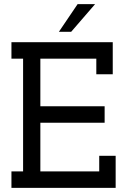

<svg xmlns="http://www.w3.org/2000/svg" viewBox="-20 -903 611 923"><path d="M536 0V-154H457V-79H174V-313H483V-392H174V-621H443V-546H522V-700H35V-621H91V-79H35V0ZM322 -750Q351 -783 379.5 -816.5Q408 -850 437 -883H353Q330 -850 308 -816.5Q286 -783 263 -750Z"/></svg>

Font: Josefin Slab Thin
Style: Bold
Weight: 700
Version: Version 2.000